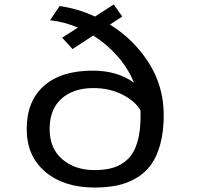

<svg xmlns="http://www.w3.org/2000/svg" viewBox="-20 -828 890 859"><path d="M202 -251Q202 -164.5 258.2 -115.8Q314.5 -67 404 -67Q453 -67 489 -78.5Q525 -90 552.8 -117Q580.5 -144 594.8 -192.8Q609 -241.5 609 -311.5Q609 -326.5 608.5 -334Q587 -373.5 529.5 -403.8Q472 -434 398 -434Q308.5 -434 255.2 -386.5Q202 -339 202 -251ZM246.5 -801Q328.5 -789.5 405 -754L489 -808L527 -754L472 -718Q580.5 -650.5 646.5 -545.5Q712.5 -440.5 712.5 -313.5Q712.5 -239 697 -182.5Q681.5 -126 654.8 -89.8Q628 -53.5 588.2 -30.5Q548.5 -7.5 503.5 1.8Q458.5 11 403 11Q266 11 182.8 -59.2Q99.5 -129.5 99.5 -251Q99.5 -375.5 176.5 -443.8Q253.5 -512 395 -512Q505 -512 579.5 -458Q553 -522.5 505.8 -576.5Q458.5 -630.5 397 -669L304.5 -608.5L258 -659.5L328.5 -704.5Q269 -730 204 -737.5Z"/></svg>

Font: League Mono Wide
Style: Regular
Weight: 400
Width: 8
Designer: Tyler Finck
Foundry: The League of Moveable Type / Tyler Finck
Version: Version 2.210